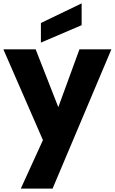

<svg xmlns="http://www.w3.org/2000/svg" viewBox="-23 -850 679 1136"><path d="M0 0ZM0 0ZM288 266H100L231 -21L-3 -558H188L322 -216L447 -558H636ZM219 -598V-714L460 -830V-701Z"/></svg>

Font: Ulagadi Sans
Style: Bold
Weight: 700
Designer: Ninad Kale (Devanagari), Jonny Pinhorn (Latin)
Foundry: Indian Type Foundry
Version: Version 3.01;March 29, 2020;FontCreator 12.0.0.2522 64-bit; 